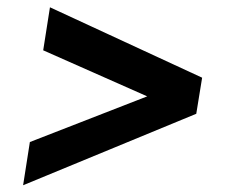

<svg xmlns="http://www.w3.org/2000/svg" viewBox="-20 -546 640 540"><path d="M64 -146.5 394 -275 101.5 -404.5 120.5 -525.5 548.5 -327.5 532 -226 45 -25Z"/></svg>

Font: JuliaMono BoldItalic
Style: Regular
Weight: 700
Italic angle: -9°
Monospace: yes
Designer: cormullion
Foundry: corm
Version: Version 0.049; ttfautohint (v1.8.4)